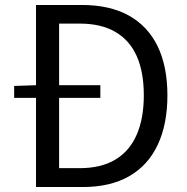

<svg xmlns="http://www.w3.org/2000/svg" viewBox="-20 -753 752 773"><path d="M37 -359V-407L127 -410H384V-359ZM125 0V-733H309Q422 -733 498.5 -690.5Q575 -648 614.5 -567Q654 -486 654 -369Q654 -253 615 -170Q576 -87 500 -43.5Q424 0 313 0ZM218 -76H301Q387 -76 444.5 -110.5Q502 -145 530.5 -211Q559 -277 559 -369Q559 -463 530.5 -527Q502 -591 444.5 -624.5Q387 -658 301 -658H218Z"/></svg>

Font: Noto Sans JP Thin
Style: Regular
Weight: 400
Version: Version 2.004-H2;hotconv 1.0.118;makeotfexe 2.5.65603